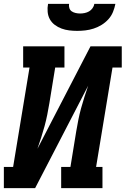

<svg xmlns="http://www.w3.org/2000/svg" viewBox="-21 -975 651 995"><path d="M-1 0V-110H47L132 -625H99V-735H313V-625H265L235 -441Q230 -411 224 -381Q218 -351 210 -321.5Q202 -292 192.5 -262.5Q183 -233 173 -204L448 -735H610V-625H562L477 -110H510V0H296V-110H344L374 -294Q379 -324 385 -354Q391 -384 399 -413.5Q407 -443 416.5 -472.5Q426 -502 436 -531L161 0ZM379 -815Q358 -815 337.5 -817.5Q317 -820 298 -827Q279 -834 263 -846Q247 -858 237.5 -875Q228 -892 226 -913Q224 -934 228 -955H337Q335 -944 338.5 -933Q342 -922 351 -916Q360 -910 371.5 -907.5Q383 -905 394 -905Q406 -905 418 -907.5Q430 -910 440.5 -916Q451 -922 458.5 -932.5Q466 -943 468 -955H577Q573 -934 564.5 -913Q556 -892 540.5 -875Q525 -858 505.5 -846Q486 -834 464.5 -827Q443 -820 421.5 -817.5Q400 -815 379 -815Z"/></svg>

Font: Iosevka Etoile XBdObl
Style: Regular
Weight: 800
Italic angle: -9°
Designer: Belleve Invis
Foundry: Belleve Invis
Version: Version 15.5.2; ttfautohint (v1.8.4)